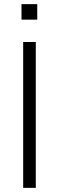

<svg xmlns="http://www.w3.org/2000/svg" viewBox="-20 -908 285 928"><path d="M92 0V-705H153V0ZM84 -813V-888H160V-813Z"/></svg>

Font: Nunito Sans 12pt Light
Style: Regular
Weight: 300
Designer: Vernon Adams
Foundry: Vernon Adams
Version: Version 3.101;gftools[0.9.27]